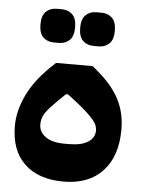

<svg xmlns="http://www.w3.org/2000/svg" viewBox="-50 -709 563 761"><g transform="rotate(5 231.0 -328.0)"><path d="M231 12Q131 12 75.5 -41Q20 -94 20 -191Q20 -251 50 -314Q80 -377 141 -435L161 -454H307L328 -436Q388 -385 415 -332Q442 -279 442 -213Q442 -107 386.5 -47.5Q331 12 231 12ZM241 -138Q289 -138 315.5 -155Q342 -172 342 -201Q342 -210 338.5 -220Q335 -230 325 -242Q315 -254 298 -270Q281 -286 254 -307L219 -334H211L182 -306Q165 -289 153 -276Q141 -263 133.5 -251.5Q126 -240 123 -229Q120 -218 120 -206Q120 -176 146.5 -157Q173 -138 221 -138ZM303 -534Q277 -534 260.5 -550Q244 -566 244 -601Q244 -636 260.5 -652Q277 -668 303 -668H323Q349 -668 365.5 -652Q382 -636 382 -601Q382 -566 365.5 -550Q349 -534 323 -534ZM145 -534Q119 -534 102.5 -550Q86 -566 86 -601Q86 -636 102.5 -652Q119 -668 145 -668H165Q191 -668 207.5 -652Q224 -636 224 -601Q224 -566 207.5 -550Q191 -534 165 -534Z"/></g></svg>

Font: IBM Plex Sans Arabic
Style: Bold
Weight: 700
Designer: Mike Abbink, Paul van der Laan, Pieter van Rosmalen, Wael Morcos, Khajak Apelian
Foundry: Bold Monday
Version: Version 1.2